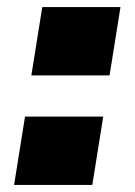

<svg xmlns="http://www.w3.org/2000/svg" viewBox="-20 -525 382 545"><path d="M69 -311 100 -505H322L291 -311ZM20 0 51 -194H273L242 0Z"/></svg>

Font: Nunito Sans 7pt SemiExpanded Black
Style: Italic
Weight: 900
Width: 6
Italic angle: -9°
Designer: Vernon Adams
Foundry: Vernon Adams
Version: Version 3.101;gftools[0.9.27]